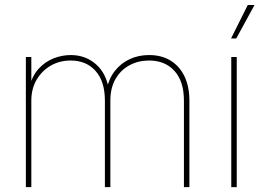

<svg xmlns="http://www.w3.org/2000/svg" viewBox="-20 -770 1080 790"><path d="M86.4 0V-535.6H108.9V-410.6H101.1Q111.8 -457 138.2 -486.3Q164.6 -515.6 199.7 -529.5Q234.9 -543.5 271 -543.5Q331.5 -543.5 374.3 -506.1Q417 -468.8 427.7 -402.8H418.9Q428.2 -447.3 453.1 -478.8Q478 -510.3 514.2 -526.9Q550.3 -543.5 593.3 -543.5Q644.5 -543.5 681.6 -520.8Q718.8 -498 739 -456.1Q759.3 -414.1 759.3 -356V0H736.8V-356Q736.8 -435.1 698 -478Q659.2 -521 593.3 -521Q549.3 -521 513.2 -501.7Q477.1 -482.4 455.6 -445.6Q434.1 -408.7 434.1 -356V0H411.6V-356Q411.6 -435.1 373.3 -478Q335 -521 271 -521Q225.1 -521 188.5 -499.8Q151.9 -478.5 130.4 -441.4Q108.9 -404.3 108.9 -356V0Z M931.6 0V-535.6H954.1V0ZM930.7 -611.8 999.5 -749.5H1027.3L952.1 -611.8Z"/></svg>

Font: Inter 20pt Thin
Style: Regular
Weight: 250
Version: Version 4.001;git-66647c0bb